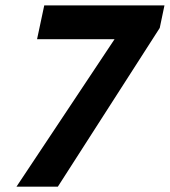

<svg xmlns="http://www.w3.org/2000/svg" viewBox="-20 -696 633 716"><path d="M195.8 0H41.5L407.2 -549.8H118.2L145 -675.8H593.3L575.7 -591.8Z"/></svg>

Font: Cadman
Style: Bold Italic
Weight: 700
Italic angle: -12°
Designer: Paul James MIller
Foundry: High-Logic / Made with FontCreator
Version: Version 2.114;March 28, 2021;FontCreator 13.0.0.2683 64-bit